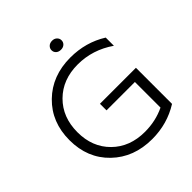

<svg xmlns="http://www.w3.org/2000/svg" viewBox="-227 -1008 1177 1177"><g transform="rotate(-45 362.0 -419.5)"><path d="M419 -52Q512 -52 591 -90V-312H345V-369H657V-56Q550 11 419 11Q260 11 157.5 -88Q55 -187 55 -343Q55 -499 157 -598.5Q259 -698 417 -698Q550 -698 657 -631V-560Q547 -636 419 -636Q288 -636 206 -554.5Q124 -473 124 -343Q124 -214 206 -133Q288 -52 419 -52ZM411 -772Q391 -772 379 -783Q367 -794 367 -811Q367 -827 379 -838.5Q391 -850 411 -850Q430 -850 442 -838.5Q454 -827 454 -811Q454 -794 442 -783Q430 -772 411 -772Z"/></g></svg>

Font: Roundo
Style: Regular
Weight: 400
Designer: Namrata Goyal (Gurmukhi), Shiva Nallaperumal (Latin)
Foundry: Indian Type Foundry
Version: Version 1.000;PS 1.0;hotconv 1.0.88;makeotf.lib2.5.647800